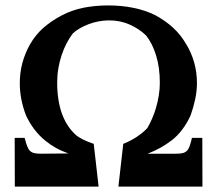

<svg xmlns="http://www.w3.org/2000/svg" viewBox="-20 -695 808 715"><path d="M35.2 0 34.7 -181.6H71.8Q76.7 -162.6 81.1 -150.9Q85.4 -139.2 91.8 -133.1Q98.1 -127 107.7 -124.8Q117.2 -122.6 132.3 -122.6L234.9 -123.5Q207.5 -133.3 187.3 -144.8Q167 -156.2 148.4 -171.4Q103.5 -208 76.7 -265.6Q65.4 -294.9 59.6 -324.7Q53.7 -354.5 53.7 -385.7Q53.7 -462.4 92.3 -530.8Q112.8 -565.9 141.6 -591.3Q170.4 -616.7 209 -637.2Q248 -657.7 291.5 -666.3Q335 -674.8 383.3 -674.8Q431.2 -674.8 475.8 -666Q520.5 -657.2 558.6 -638.2Q595.7 -618.2 624.8 -591.6Q653.8 -564.9 673.3 -530.3V-530.8Q713.4 -464.4 713.4 -385.7Q713.4 -356.4 707 -326.2Q700.7 -295.9 689.9 -265.6Q677.2 -237.3 658.7 -212.6Q640.1 -188 618.7 -171.9Q600.1 -157.7 578.6 -145.5Q557.1 -133.3 529.8 -122.6H635.7Q650.4 -122.6 659.9 -124.8Q669.4 -127 675.8 -133.1Q682.1 -139.2 686.3 -150.9Q690.4 -162.6 694.8 -181.6H733.4L733.9 0H420.9L439 -159.2Q467.3 -170.4 491 -186.5Q514.6 -202.6 528.8 -218.3Q538.1 -233.9 546.6 -253.7Q555.2 -273.4 561.5 -295.4Q567.9 -317.4 571.5 -340.6Q575.2 -363.8 575.2 -386.7Q575.2 -443.4 561.3 -488.5Q547.4 -533.7 523.9 -563Q498 -587.9 462.9 -603.5Q427.7 -619.1 386.7 -619.1Q365.7 -619.1 346.2 -615.2Q326.7 -611.3 309.3 -604.7Q292 -598.1 277.1 -589.4Q262.2 -580.6 251 -570.3Q238.8 -554.2 228 -533.7Q217.3 -513.2 209.5 -489.7Q201.7 -466.3 197.3 -440.4Q192.9 -414.6 192.9 -387.7Q192.9 -320.8 210.9 -271.2Q229 -221.7 264.2 -190.9Q272.5 -184.1 287.6 -176.3Q302.7 -168.5 329.1 -159.2L347.2 0Z"/></svg>

Font: XB Khoramshahr
Style: Bold Italic
Weight: 700
Italic angle: -12°
Designer: Behnam
Foundry: Irmug
Version: Version 8.005 2009